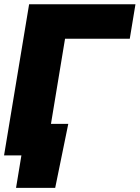

<svg xmlns="http://www.w3.org/2000/svg" viewBox="-21 -748 672 924"><path d="M630.9 -727.5 603.5 -561.5H292L199.2 0H-1.5L119.1 -727.5ZM56.2 156.2 82 0H35.2L60.5 -151.9H307.6L244.6 156.2Z"/></svg>

Font: Inter 24pt Black
Style: Italic
Weight: 900
Italic angle: -9.3988°
Designer: Rasmus Andersson
Foundry: rsms
Version: Version 4.001;git-66647c0bb